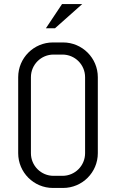

<svg xmlns="http://www.w3.org/2000/svg" viewBox="-20 -920 574 950"><path d="M464 -162V-538C464 -633 387 -710 292 -710H242C147 -710 70 -633 70 -538V-162C70 -67 147 10 242 10H292C387 10 464 -67 464 -162ZM401 -162C401 -100 351 -50 289 -50H245C183 -50 133 -100 133 -162V-538C133 -600 183 -650 245 -650H289C351 -650 401 -600 401 -538ZM387 -900H287L207 -780H252Z"/></svg>

Font: Abel
Style: Regular
Weight: 400
Designer: Matthew Desmond
Foundry: Matthew Desmond
Version: Version 1.002